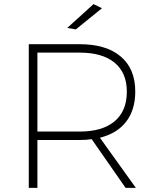

<svg xmlns="http://www.w3.org/2000/svg" viewBox="-20 -914 761 934"><path d="M591 0 426 -237Q401 -233 367 -233H162V0H120V-699H367Q497 -699 567.5 -639Q638 -579 638 -469Q638 -380 594 -322.5Q550 -265 466 -244L641 0ZM368 -274Q478 -274 537.5 -324Q597 -374 597 -468Q597 -560 537.5 -609Q478 -658 368 -658H162V-274ZM435 -894 476 -874 349 -771 307 -778Z"/></svg>

Font: Argentum Sans ExtraLight
Style: Regular
Weight: 275
Designer: Julieta Ulanovsky (Modified by Cristiano Sobral)
Foundry: Julieta Ulanovsky
Version: Version 1.000; ttfautohint (v1.5.65-e2d9)